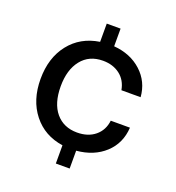

<svg xmlns="http://www.w3.org/2000/svg" viewBox="-132 -834 860 940"><g transform="rotate(20 297.5 -364.5)"><path d="M264 0V-95Q167 -109 109.5 -181.5Q52 -254 52 -364Q52 -474 109 -546.5Q166 -619 264 -634V-729H336V-637Q423 -630 480 -578Q537 -526 543 -447H443Q434 -497 398 -524.5Q362 -552 310 -552Q238 -552 197.5 -501Q157 -450 157 -364Q157 -275 198 -226.5Q239 -178 309 -178Q366 -178 402.5 -208Q439 -238 445 -289H545Q540 -206 483 -153.5Q426 -101 336 -93V0Z"/></g></svg>

Font: Mona Sans Medium
Style: Regular
Weight: 500
Designer: Deni Anggara
Foundry: GitHub
Version: Version 2.000;Glyphs 3.2.3 (3260)